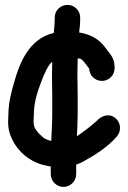

<svg xmlns="http://www.w3.org/2000/svg" viewBox="-20 -630 514 770"><path d="M301.5 -551V-560C301.5 -589.3 277.1 -610.5 250.5 -610.5C223.9 -610.5 199.5 -589.3 199.5 -560V-551C199.5 -535 197.7 -517.9 195.6 -497.7C93.9 -474.8 56.6 -371.8 35.9 -297C25.6 -260.1 13.9 -220.3 13.5 -167.5C13.1 -161.2 12.5 -150.7 12.5 -144C12.5 -126 14.1 -108.4 20.8 -90.2C41.5 -33.2 85.5 9.4 143.6 28.7C144 28.9 144.8 29.1 145.4 29.3L161.9 33.4C168.5 35 174.4 36.4 183.5 37.7V68C183.5 95 204.9 119.5 234.5 119.5C264.1 119.5 285.5 95 285.5 68V30.2C294 27.1 304.5 23 311.6 19.1C360.1 -7.3 410.4 -39.1 447.5 -81.4C468 -103.8 464.9 -137.1 444 -155.3C418.3 -177.8 386.5 -166.3 367.4 -144.6C342.2 -122.4 316.2 -102.1 288.4 -83.8C289.8 -111.4 291.5 -142.1 291.5 -172V-245C291.5 -270.9 291.2 -295.7 290.5 -324.5C290.5 -352.7 290.9 -372.8 291.8 -396.5C309.7 -394 311.8 -388.8 331.7 -362.7C334 -359.7 334.8 -358.7 337.5 -355.3C338.5 -327.3 361.1 -305.5 388.5 -305.5C415.1 -305.5 439.5 -326.7 439.5 -356V-363C439.5 -395.9 418.6 -417.4 414.2 -423.2L402.4 -439C378.2 -473 342.4 -492.7 297.4 -499.7C299.1 -514.8 301.5 -532.9 301.5 -551ZM115.5 -165C115.5 -217.8 128.8 -258 145.6 -302.8C158.6 -337.5 172.9 -368.2 189.3 -382.6C188.8 -365.5 188.5 -346.2 188.5 -322.5C189.2 -295.5 189.5 -270.1 189.5 -245V-172C189.5 -136.4 187 -103 185.5 -64.8C175.2 -67 163.7 -71.6 156.2 -76.3C141.9 -88.1 133.9 -96.2 128.9 -103.3L120.4 -115.1C117 -122.7 114.5 -130.4 114.5 -143.5C114.5 -146.5 115.5 -165 115.5 -165Z"/></svg>

Font: Take Off
Style: YouHoser
Weight: 400
Foundry: Cannot Into Space Fonts
Version: Version 0.89